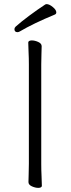

<svg xmlns="http://www.w3.org/2000/svg" viewBox="-20 -901 344 931"><path d="M245 -830Q194 -809 151.5 -788.5Q109 -768 75 -748Q69 -745 65 -745Q50 -745 50 -760Q50 -766 56 -772Q83 -796 122 -825Q161 -854 199 -879Q203 -881 206 -881Q219 -881 236 -867Q253 -853 253 -841Q253 -833 245 -830ZM120 -589Q120 -620 118.5 -649Q117 -678 117 -695Q117 -700 122 -702.5Q127 -705 134 -705Q149 -705 165.5 -697.5Q182 -690 182 -677Q182 -665 181 -639.5Q180 -614 180 -588V-106Q180 -75 181.5 -46Q183 -17 183 0Q183 5 178 7.5Q173 10 166 10Q151 10 134.5 2.5Q118 -5 118 -18Q118 -30 119 -55.5Q120 -81 120 -107Z"/></svg>

Font: Moon Stars Kai HW Light
Style: Regular
Weight: 300
Designer: GuiWonder
Version: Version 1.101